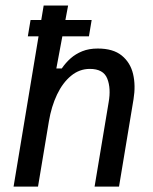

<svg xmlns="http://www.w3.org/2000/svg" viewBox="-20 -687 565 707"><path d="M30 0 140.8 -666.7H230.8L187.5 -435H207.5Q221.7 -455.8 240 -472.1Q258.3 -488.3 282.9 -498.3Q307.5 -508.3 340 -508.3Q396.7 -508.3 428.3 -482.5Q460 -456.7 470 -414.6Q480 -372.5 471.7 -321.7L418.3 0H328.3L380 -310Q389.2 -361.7 375 -397.5Q360.8 -433.3 310.8 -433.3Q272.5 -433.3 241.7 -407.9Q210.8 -382.5 190 -338.8Q169.2 -295 160 -240L120 0ZM82.5 -553.3 92.5 -613.3H317.5L307.5 -553.3Z"/></svg>

Font: Familjen Grotesk
Style: Italic
Weight: 400
Italic angle: -9.46201°
Designer: Anders Wikstroem, Jonas Baeckman, Matilda Gysing, Kristian Moeller
Foundry: Familjen STHLM AB
Version: Version 2.000